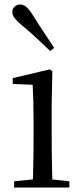

<svg xmlns="http://www.w3.org/2000/svg" viewBox="-20 -838 372 858"><path d="M43 0V-28L153 -39H184L290 -28V0ZM126 0Q127 -24 128 -65Q129 -106 129.5 -150.5Q130 -195 130 -229V-289Q130 -340 129 -381Q128 -422 126 -459L37 -463V-489L202 -528L214 -520L211 -380V-229Q211 -195 211.5 -150.5Q212 -106 213 -65Q214 -24 215 0ZM222 -624 204 -610Q174 -639 143 -668Q112 -697 79 -724Q56 -743 45.5 -757Q35 -771 35 -784Q35 -800 46 -809Q57 -818 70 -818Q84 -818 96.5 -808Q109 -798 125 -773Q149 -734 174 -697Q199 -660 222 -624Z"/></svg>

Font: Noto Serif SC ExtraLight
Style: Regular
Weight: 400
Version: Version 2.002-H1;hotconv 1.1.0;makeotfexe 2.6.0